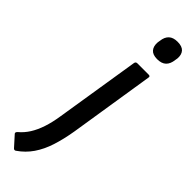

<svg xmlns="http://www.w3.org/2000/svg" viewBox="-350 -691 887 887"><g transform="rotate(45 94.0 -247.5)"><path d="M110 -479Q112 -489 122 -489H196Q207 -489 205 -479L139 -61Q129 -1 113.5 47Q98 95 73 131.5Q48 168 10 194Q3 198 -3 192L-48 142Q-54 136 -45 127Q-21 107 -4 80Q13 53 25 17Q37 -19 44 -65ZM173 -567Q144 -567 131 -582Q118 -597 120 -624L122 -636Q125 -663 140 -677Q155 -691 183 -691Q213 -691 226 -676.5Q239 -662 237 -636L235 -624Q232 -596 217 -581.5Q202 -567 173 -567Z"/></g></svg>

Font: Sofia Sans Semi Condensed SemiBold
Style: Italic
Weight: 600
Italic angle: -9°
Version: Version 4.100